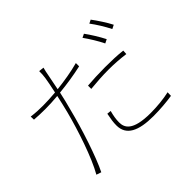

<svg xmlns="http://www.w3.org/2000/svg" viewBox="-164 -1027 1329 1329"><g transform="rotate(-45 500.0 -362.5)"><path d="M512 -452V-420C572 -426 633 -430 689 -430C746 -430 802 -426 854 -419L856 -451C806 -457 745 -459 685 -459C622 -459 561 -456 512 -452ZM499 -217 469 -220C460 -175 456 -148 456 -118C456 -21 538 18 684 18C750 18 816 12 868 4L869 -30C817 -18 749 -11 685 -11C508 -11 484 -70 484 -120C484 -150 489 -180 499 -217ZM746 -726 719 -713C746 -676 784 -614 803 -574L831 -588C809 -632 772 -691 746 -726ZM848 -762 822 -749C851 -711 885 -656 908 -610L936 -624C916 -664 876 -725 848 -762ZM194 -574C162 -574 123 -575 80 -581L81 -550C119 -547 153 -546 192 -546C227 -546 268 -548 311 -552C301 -506 290 -459 280 -420C243 -278 178 -81 117 25L153 37C203 -63 271 -272 307 -416C320 -462 331 -510 341 -555C414 -562 492 -574 563 -590V-622C497 -604 419 -591 346 -583L368 -694C371 -711 377 -742 382 -758L344 -762C345 -744 343 -717 340 -698C337 -676 328 -631 317 -580C272 -576 229 -574 194 -574Z"/></g></svg>

Font: Harano Aji Gothic TW ExtraLight
Style: Regular
Weight: 250
Foundry: Masamichi Hosoda
Version: HaranoAjiGothicTW-ExtraLight version 20230610;ttx 4.39.4